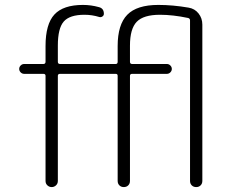

<svg xmlns="http://www.w3.org/2000/svg" viewBox="-20 -760 925 780"><path d="M78 -460Q70 -460 64 -466Q58 -472 58 -480Q58 -488 64 -494Q70 -500 78 -500H156Q165 -500 165 -509V-573Q165 -662 201 -701Q237 -740 317 -740Q350 -740 382 -731Q402 -726 402 -704Q402 -697 396 -693Q390 -689 383 -691Q354 -700 323 -700Q263 -700 239 -672.5Q215 -645 215 -575V-509Q215 -500 224 -500H450Q458 -500 458 -509V-573Q458 -660 497 -700Q536 -740 623 -740Q682 -740 746 -729Q771 -725 786.5 -705.5Q802 -686 802 -660V-25Q802 -14 795 -7Q788 0 777 0Q766 0 759 -7Q752 -14 752 -25V-677Q752 -685 744 -687Q682 -700 630 -700Q563 -700 535.5 -671.5Q508 -643 508 -575V-509Q508 -500 517 -500H658Q666 -500 672 -494Q678 -488 678 -480Q678 -472 672 -466Q666 -460 658 -460H517Q508 -460 508 -452V-25Q508 -14 501 -7Q494 0 483 0Q472 0 465 -7Q458 -14 458 -25V-452Q458 -460 450 -460H224Q215 -460 215 -452V-25Q215 -14 207.5 -7Q200 0 190 0Q180 0 172.5 -7Q165 -14 165 -25V-452Q165 -460 156 -460Z"/></svg>

Font: Rounded Mplus 1c Light
Style: Regular
Weight: 300
Version: Version 1.059.20150529